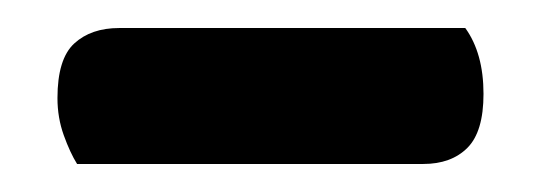

<svg xmlns="http://www.w3.org/2000/svg" viewBox="-20 -684 387 137"><path d="M35 -567Q30 -575 25.5 -587.5Q21 -600 21 -614Q21 -642 33 -653Q45 -664 65 -664H312Q325 -646 325 -617Q325 -590 313.5 -578.5Q302 -567 282 -567Z"/></svg>

Font: Baloo Tammudu 2 SemiBold
Style: Regular
Weight: 600
Designer: Maithili Shingre, Omkar Shende and Ek Type
Foundry: Ek Type
Version: Version 1.640;hotconv 1.0.111;makeotfexe 2.5.65597; ttfautoh